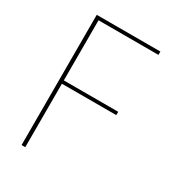

<svg xmlns="http://www.w3.org/2000/svg" viewBox="-172 -801 813 899"><g transform="rotate(30 234.5 -352.0)"><path d="M429 -704V-686H105V-361H399V-343H105V0H85V-704Z"/></g></svg>

Font: Fz Poppins Thin
Style: Regular
Weight: 100
Designer: Ninad Kale (Devanagari), Jonny Pinhorn (Latin)
Foundry: Indian Type Foundry
Version: Vit hóa bi Vntype.Com & FontZin.Com